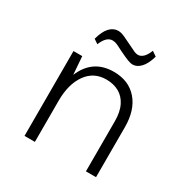

<svg xmlns="http://www.w3.org/2000/svg" viewBox="-155 -799 903 930"><g transform="rotate(30 297.0 -334.0)"><path d="M505 0H448.5V-279.5Q448.5 -332.5 431.2 -367Q414 -401.5 383.5 -418.2Q353 -435 312.5 -435Q242.5 -435 202.8 -379Q163 -323 163 -230.5V0H105V-474.5H154L161.5 -374Q208 -485.5 325.5 -485.5Q409 -485.5 457 -430.5Q505 -375.5 505 -279.5ZM386 -561Q373.5 -561 356.5 -567.5Q339.5 -574 305.5 -590.5Q286 -601 274.8 -606Q263.5 -611 256.8 -612.5Q250 -614 244 -614Q210 -614 188.5 -561L164 -577.5Q176.5 -624 197.2 -646Q218 -668 244 -668Q253 -668 261 -666Q274.5 -663 317 -641.5Q356 -622 363.5 -619Q374 -614.5 384.5 -614.5Q399 -614.5 412.8 -627.2Q426.5 -640 437.5 -668L463.5 -650Q450.5 -604.5 429.8 -582.8Q409 -561 386 -561Z"/></g></svg>

Font: Betina Sans Light
Style: Regular
Weight: 300
Designer: Jonathan Pinhorn (font) & Cristiano Sobral (main changes)
Version: Version 2.001;October 6, 2020;FontCreator 13.0.0.2681 64-bit